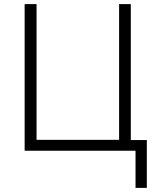

<svg xmlns="http://www.w3.org/2000/svg" viewBox="-20 -734 764 935"><path d="M695 -52V181H640V0H100V-714H158V-53H560V-714H617V-52Z"/></svg>

Font: Noto Sans Light
Style: Regular
Weight: 300
Designer: Monotype Design Team
Foundry: Monotype Imaging Inc.
Version: Version 2.007